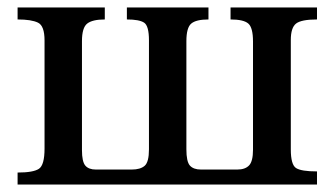

<svg xmlns="http://www.w3.org/2000/svg" viewBox="-20 -493 897 513"><path d="M827 0H27V-32Q69 -32 84 -42Q99 -52 99 -96V-385Q99 -424 81.5 -432.5Q64 -441 27 -441V-473H260V-441Q227 -441 213 -430Q199 -419 199 -383V-92Q199 -61 208 -50.5Q217 -40 236 -40H332Q355 -40 366.5 -50Q378 -60 378 -94V-385Q378 -424 365 -432.5Q352 -441 319 -441V-473H537V-441Q504 -441 491 -430Q478 -419 478 -383V-94Q478 -61 487.5 -50.5Q497 -40 517 -40H614Q635 -40 645.5 -51Q656 -62 656 -93V-382Q656 -419 643.5 -430Q631 -441 596 -441V-473H827V-441Q785 -441 771 -430Q757 -419 757 -386V-94Q757 -53 771 -44Q785 -35 827 -35Z"/></svg>

Font: STIX Two Text Medium
Style: Regular
Weight: 500
Designer: Ross Mills, John Hudson & Paul Hanslow, Tiro Typeworks Ltd; with prior portions MicroPress Inc., and Coen Hoffman.
Foundry: Tiro Typeworks Ltd
Version: Version 2.13 b171